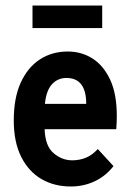

<svg xmlns="http://www.w3.org/2000/svg" viewBox="-20 -666 478 697"><path d="M237 11Q177 11 130.5 -16Q84 -43 57 -96.5Q30 -150 30 -229Q30 -311 55.5 -366.5Q81 -422 125 -450.5Q169 -479 226 -479Q276 -479 316 -453.5Q356 -428 380 -376.5Q404 -325 404 -245Q404 -235 403.5 -221Q403 -207 402 -197H142Q144 -136 174.5 -110Q205 -84 242 -84Q269 -84 292 -93.5Q315 -103 335 -125L392 -63Q363 -26 323 -7.5Q283 11 237 11ZM143 -289H293Q293 -383 221 -383Q190 -383 169 -360.5Q148 -338 143 -289ZM98 -564V-646H351V-564Z"/></svg>

Font: Inconsolata SemiCondensed ExtraBold
Style: Regular
Weight: 800
Width: 4
Monospace: yes
Designer: Raph Levien, Cyreal, Brenton Simpson
Foundry: Raph Levien, Cyreal, Google
Version: Version 3.100; ttfautohint (v1.8.4.7-5d5b)